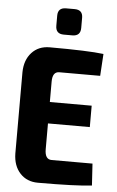

<svg xmlns="http://www.w3.org/2000/svg" viewBox="-60 -940 597 983"><g transform="rotate(5 238.5 -448.0)"><path d="M283 -764H239Q197 -764 197 -806V-858Q197 -899 239 -899H283Q325 -899 325 -858V-806Q325 -764 283 -764ZM443 -119 450 -7Q371 3 173 3Q116 3 81 -35Q46 -73 45 -136V-554Q46 -617 81 -655Q116 -693 173 -693Q371 -693 450 -683L443 -570H233Q198 -570 198 -519V-414H413V-304H198V-171Q198 -119 233 -119Z"/></g></svg>

Font: exo2condensed_b
Style: Bold
Weight: 700
Width: 3
Designer: Natanael Gama
Version: Version 1.001;PS 001.001;hotconv 1.0.70;makeotf.lib2.5.58329